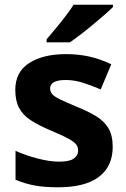

<svg xmlns="http://www.w3.org/2000/svg" viewBox="-20 -786 537 816"><path d="M459 -162Q459 -79 400.5 -34.5Q342 10 226 10Q169 10 128 2.5Q87 -5 46 -22V-145Q90 -125 141 -112Q192 -99 231 -99Q275 -99 293.5 -112Q312 -125 312 -146Q312 -160 304.5 -171Q297 -182 272 -196Q247 -210 194 -232Q143 -254 110 -275.5Q77 -297 61 -327.5Q45 -358 45 -404Q45 -480 104 -518Q163 -556 261 -556Q312 -556 358 -546Q404 -536 453 -513L408 -406Q368 -423 332 -434.5Q296 -446 259 -446Q226 -446 209.5 -437Q193 -428 193 -410Q193 -397 201.5 -386.5Q210 -376 234.5 -364Q259 -352 307 -332Q354 -313 388 -292.5Q422 -272 440.5 -241.5Q459 -211 459 -162ZM460 -756Q446 -742 423 -722Q400 -702 373.5 -680Q347 -658 321.5 -638.5Q296 -619 277 -606H178V-619Q194 -638 215.5 -663.5Q237 -689 258 -716.5Q279 -744 293 -766H460Z"/></svg>

Font: Noto Sans NKo Unjoined
Style: Bold
Weight: 700
Designer: Monotype Design Team
Foundry: Monotype Imaging Inc.
Version: Version 2.004